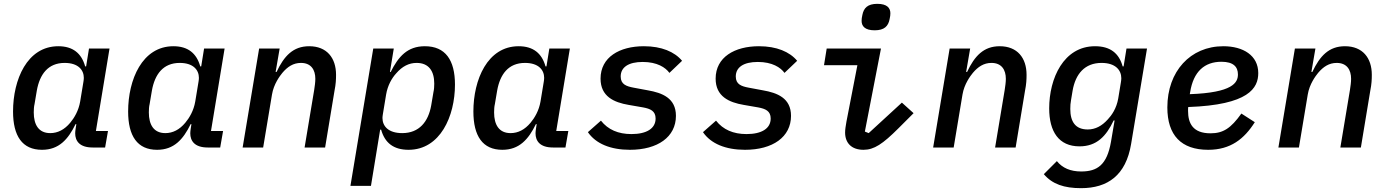

<svg xmlns="http://www.w3.org/2000/svg" viewBox="-20 -769 7240 1001"><path d="M199 12C287 12 335 -42 374 -122H378L374 -96C373 -88 372 -81 372 -74C372 -35 394 0 463 0H528L543 -86H480L551 -516H444L429 -423H424C405 -491 360 -528 284 -528C121 -528 48 -353 48 -188C48 -60 96 12 199 12ZM242 -75C182 -75 156 -118 156 -183C156 -198 157 -214 160 -226L172 -297C187 -381 230 -441 317 -441C388 -441 417 -404 417 -363C417 -356 416 -350 415 -343L398 -240C390 -192 367 -154 346 -129C316 -93 281 -75 242 -75Z M799 12C887 12 935 -42 974 -122H978L974 -96C973 -88 972 -81 972 -74C972 -35 994 0 1063 0H1128L1143 -86H1080L1151 -516H1044L1029 -423H1024C1005 -491 960 -528 884 -528C721 -528 648 -353 648 -188C648 -60 696 12 799 12ZM842 -75C782 -75 756 -118 756 -183C756 -198 757 -214 760 -226L772 -297C787 -381 830 -441 917 -441C988 -441 1017 -404 1017 -363C1017 -356 1016 -350 1015 -343L998 -240C990 -192 967 -154 946 -129C916 -93 881 -75 842 -75Z M1352 0 1398 -276C1407 -331 1439 -373 1452 -389C1479 -421 1509 -441 1549 -441C1602 -441 1624 -405 1624 -358C1624 -341 1621 -319 1618 -300L1568 0H1675L1724 -296C1731 -331 1732 -355 1732 -379C1732 -467 1684 -528 1592 -528C1508 -528 1461 -477 1422 -394H1417L1438 -516H1331L1245 0Z M1807 200H1914L1962 -93H1967C1986 -25 2031 12 2110 12C2275 12 2352 -163 2352 -328C2352 -456 2302 -528 2195 -528C2104 -528 2057 -474 2017 -394H2013L2033 -516H1926ZM2077 -75C2005 -75 1974 -111 1974 -154C1974 -160 1975 -166 1976 -173L1993 -276C2001 -324 2023 -362 2046 -387C2077 -423 2112 -441 2152 -441C2216 -441 2244 -398 2244 -333C2244 -318 2243 -302 2240 -290L2228 -219C2213 -135 2166 -75 2077 -75Z M2599 12C2687 12 2735 -42 2774 -122H2778L2774 -96C2773 -88 2772 -81 2772 -74C2772 -35 2794 0 2863 0H2928L2943 -86H2880L2951 -516H2844L2829 -423H2824C2805 -491 2760 -528 2684 -528C2521 -528 2448 -353 2448 -188C2448 -60 2496 12 2599 12ZM2642 -75C2582 -75 2556 -118 2556 -183C2556 -198 2557 -214 2560 -226L2572 -297C2587 -381 2630 -441 2717 -441C2788 -441 2817 -404 2817 -363C2817 -356 2816 -350 2815 -343L2798 -240C2790 -192 2767 -154 2746 -129C2716 -93 2681 -75 2642 -75Z M3264 12C3409 12 3504 -55 3504 -165C3504 -258 3432 -285 3358 -298L3283 -312C3246 -319 3216 -329 3216 -370C3216 -418 3256 -446 3331 -446C3406 -446 3450 -417 3470 -389L3536 -452C3497 -499 3429 -528 3337 -528C3210 -528 3111 -471 3111 -359C3111 -266 3181 -235 3258 -222L3333 -209C3370 -202 3398 -191 3398 -151C3398 -99 3351 -70 3272 -70C3203 -70 3150 -93 3113 -140L3045 -80C3086 -20 3163 12 3264 12Z M3864 12C4009 12 4104 -55 4104 -165C4104 -258 4032 -285 3958 -298L3883 -312C3846 -319 3816 -329 3816 -370C3816 -418 3856 -446 3931 -446C4006 -446 4050 -417 4070 -389L4136 -452C4097 -499 4029 -528 3937 -528C3810 -528 3711 -471 3711 -359C3711 -266 3781 -235 3858 -222L3933 -209C3970 -202 3998 -191 3998 -151C3998 -99 3951 -70 3872 -70C3803 -70 3750 -93 3713 -140L3645 -80C3686 -20 3763 12 3864 12Z M4540 -611C4591 -611 4611 -633 4618 -669C4621 -681 4622 -692 4622 -700C4622 -727 4605 -749 4554 -749C4503 -749 4483 -727 4476 -691C4473 -679 4472 -668 4472 -660C4472 -633 4489 -611 4540 -611ZM4482 12C4537 12 4582 -18 4665 -101L4743 -179L4682 -234L4509 -75L4489 -83L4573 -516H4290L4276 -429H4450L4393 -135C4389 -111 4386 -95 4386 -78C4386 -25 4418 12 4482 12Z M4952 0 4998 -276C5007 -331 5039 -373 5052 -389C5079 -421 5109 -441 5149 -441C5202 -441 5224 -405 5224 -358C5224 -341 5221 -319 5218 -300L5168 0H5275L5324 -296C5331 -331 5332 -355 5332 -379C5332 -467 5284 -528 5192 -528C5108 -528 5061 -477 5022 -394H5017L5038 -516H4931L4845 0Z M5616 212C5755 212 5850 145 5877 -18L5960 -516H5853L5838 -423H5833C5814 -491 5769 -528 5689 -528C5525 -528 5450 -360 5450 -204C5450 -83 5500 -6 5608 -6C5697 -6 5747 -58 5786 -141H5791L5772 -29C5751 91 5701 125 5617 125C5561 125 5519 107 5490 71L5422 139C5466 191 5528 212 5616 212ZM5651 -94C5587 -94 5560 -134 5560 -201C5560 -218 5561 -232 5564 -248L5572 -296C5587 -383 5635 -441 5723 -441C5795 -441 5826 -404 5826 -361C5826 -354 5825 -348 5824 -341L5810 -256C5801 -203 5775 -167 5756 -147C5725 -112 5690 -94 5651 -94Z M6348 -447C6411 -447 6434 -420 6434 -381C6434 -338 6407 -286 6183 -278L6185 -289C6202 -396 6260 -447 6348 -447ZM6279 12C6396 12 6467 -45 6522 -132L6452 -177C6397 -100 6357 -74 6291 -74C6199 -74 6174 -126 6174 -191C6174 -200 6174 -206 6175 -211C6491 -222 6540 -310 6540 -388C6540 -480 6461 -528 6358 -528C6186 -528 6066 -397 6066 -209C6066 -64 6138 12 6279 12Z M6752 0 6798 -276C6807 -331 6839 -373 6852 -389C6879 -421 6909 -441 6949 -441C7002 -441 7024 -405 7024 -358C7024 -341 7021 -319 7018 -300L6968 0H7075L7124 -296C7131 -331 7132 -355 7132 -379C7132 -467 7084 -528 6992 -528C6908 -528 6861 -477 6822 -394H6817L6838 -516H6731L6645 0Z"/></svg>

Font: IBM Mono Medium
Style: Italic
Weight: 500
Italic angle: -9°
Monospace: yes
Designer: Mike Abbink, Paul van der Laan, Pieter van Rosmalen
Foundry: Bold Monday
Version: Version 2.3